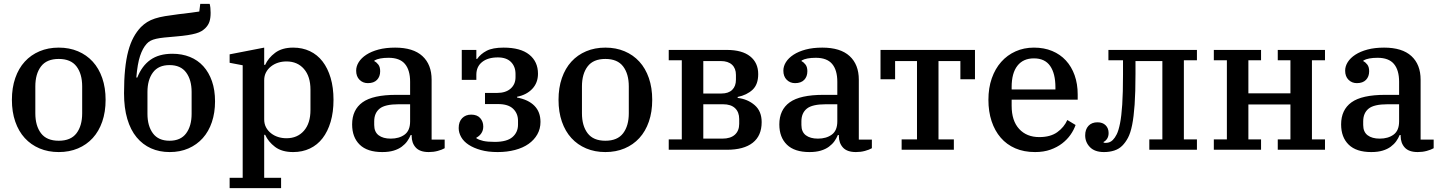

<svg xmlns="http://www.w3.org/2000/svg" viewBox="-20 -780 7518 1000"><path d="M286 -47Q349 -47 378.5 -86Q408 -125 408 -190V-330Q408 -395 378.5 -434Q349 -473 286 -473Q223 -473 193.5 -434Q164 -395 164 -330V-190Q164 -125 193.5 -86Q223 -47 286 -47ZM286 12Q231 12 186 -7Q141 -26 109 -61Q77 -96 59.5 -146.5Q42 -197 42 -260Q42 -323 59.5 -373.5Q77 -424 109 -459Q141 -494 186 -513Q231 -532 286 -532Q341 -532 386 -513Q431 -494 463 -459Q495 -424 512.5 -373.5Q530 -323 530 -260Q530 -197 512.5 -146.5Q495 -96 463 -61Q431 -26 386 -7Q341 12 286 12Z M864 12Q810 12 766.5 -7.5Q723 -27 691.5 -65Q660 -103 643 -160.5Q626 -218 626 -294Q626 -364 631.5 -418.5Q637 -473 648 -514Q659 -555 675.5 -585.5Q692 -616 714 -639Q729 -654 746.5 -665Q764 -676 787 -683.5Q810 -691 840 -696Q870 -701 910 -706Q950 -711 976 -714Q1002 -717 1018 -720L1023 -760H1072Q1077 -742 1077 -713Q1077 -686 1071 -667.5Q1065 -649 1050 -634Q1041 -625 1029.5 -618Q1018 -611 1000.5 -606Q983 -601 957.5 -597Q932 -593 896 -590Q860 -587 835.5 -584.5Q811 -582 793.5 -578Q776 -574 764.5 -568Q753 -562 744 -552Q723 -529 709.5 -488.5Q696 -448 690 -376H695Q719 -437 763.5 -468.5Q808 -500 878 -500Q928 -500 969 -483.5Q1010 -467 1039 -435Q1068 -403 1084 -357Q1100 -311 1100 -252Q1100 -193 1083.5 -144Q1067 -95 1036 -60.5Q1005 -26 961.5 -7Q918 12 864 12ZM863 -47Q921 -47 949.5 -85.5Q978 -124 978 -187V-301Q978 -364 949.5 -402.5Q921 -441 863 -441Q805 -441 776.5 -402.5Q748 -364 748 -301V-187Q748 -124 776.5 -85.5Q805 -47 863 -47Z M1176 146H1244V-440L1176 -453V-497L1356 -532V-442H1361Q1377 -478 1413 -505Q1449 -532 1507 -532Q1555 -532 1594 -513.5Q1633 -495 1660 -460Q1687 -425 1702 -374.5Q1717 -324 1717 -260Q1717 -196 1702 -145.5Q1687 -95 1660 -60Q1633 -25 1594 -6.5Q1555 12 1507 12Q1448 12 1412.5 -15Q1377 -42 1361 -78H1356V146H1444V200H1176ZM1472 -60Q1529 -60 1563 -99Q1597 -138 1597 -207V-313Q1597 -382 1563 -421Q1529 -460 1472 -460Q1449 -460 1428.5 -453.5Q1408 -447 1391.5 -434Q1375 -421 1365.5 -403Q1356 -385 1356 -362V-158Q1356 -135 1365.5 -117Q1375 -99 1391.5 -86Q1408 -73 1428.5 -66.5Q1449 -60 1472 -60Z M1971 12Q1893 12 1853.5 -26.5Q1814 -65 1814 -132Q1814 -208 1868 -247Q1922 -286 2044 -286H2116V-354Q2116 -415 2089 -447Q2062 -479 2004 -479Q1955 -479 1930 -465V-461Q1941 -456 1950.5 -443.5Q1960 -431 1960 -409Q1960 -381 1943.5 -364Q1927 -347 1896 -347Q1870 -347 1852.5 -364.5Q1835 -382 1835 -412Q1835 -435 1848.5 -456.5Q1862 -478 1888 -495Q1914 -512 1951.5 -522Q1989 -532 2038 -532Q2132 -532 2180 -488Q2228 -444 2228 -365V-53H2296V-8Q2282 0 2260 6Q2238 12 2213 12Q2167 12 2145.5 -11.5Q2124 -35 2124 -72V-77H2119Q2112 -60 2101 -44.5Q2090 -29 2072.5 -16Q2055 -3 2030 4.5Q2005 12 1971 12ZM2015 -58Q2059 -58 2087.5 -79Q2116 -100 2116 -148V-237H2056Q1985 -237 1957 -214Q1929 -191 1929 -148V-129Q1929 -93 1952 -75.5Q1975 -58 2015 -58Z M2572 12Q2522 12 2484.5 1.5Q2447 -9 2421 -26Q2395 -43 2382 -66Q2369 -89 2369 -113Q2369 -146 2387 -164.5Q2405 -183 2434 -183Q2465 -183 2481 -165Q2497 -147 2497 -121Q2497 -101 2487 -86Q2477 -71 2461 -63V-60Q2475 -51 2497 -46Q2519 -41 2557 -41Q2620 -41 2649 -66Q2678 -91 2678 -131V-151Q2678 -189 2652.5 -213.5Q2627 -238 2574 -238H2506V-296H2569Q2614 -296 2639.5 -318.5Q2665 -341 2665 -378V-395Q2665 -433 2641.5 -457Q2618 -481 2573 -481Q2521 -481 2491 -457Q2461 -433 2461 -391V-364H2385V-520H2461V-473H2465Q2483 -499 2514.5 -515.5Q2546 -532 2603 -532Q2691 -532 2736.5 -495.5Q2782 -459 2782 -396Q2782 -349 2752.5 -317.5Q2723 -286 2673 -276V-272Q2732 -261 2763.5 -229Q2795 -197 2795 -145Q2795 -109 2778.5 -80Q2762 -51 2733 -30.5Q2704 -10 2662.5 1Q2621 12 2572 12Z M3133 -47Q3196 -47 3225.5 -86Q3255 -125 3255 -190V-330Q3255 -395 3225.5 -434Q3196 -473 3133 -473Q3070 -473 3040.5 -434Q3011 -395 3011 -330V-190Q3011 -125 3040.5 -86Q3070 -47 3133 -47ZM3133 12Q3078 12 3033 -7Q2988 -26 2956 -61Q2924 -96 2906.5 -146.5Q2889 -197 2889 -260Q2889 -323 2906.5 -373.5Q2924 -424 2956 -459Q2988 -494 3033 -513Q3078 -532 3133 -532Q3188 -532 3233 -513Q3278 -494 3310 -459Q3342 -424 3359.5 -373.5Q3377 -323 3377 -260Q3377 -197 3359.5 -146.5Q3342 -96 3310 -61Q3278 -26 3233 -7Q3188 12 3133 12Z M3463 -54H3531V-466H3463V-520H3765Q3845 -520 3887 -486.5Q3929 -453 3929 -394Q3929 -340 3899.5 -312.5Q3870 -285 3822 -275V-270Q3874 -264 3910.5 -232.5Q3947 -201 3947 -144Q3947 -73 3900.5 -36.5Q3854 0 3766 0H3463ZM3742 -58Q3785 -58 3807.5 -78.5Q3830 -99 3830 -135V-160Q3830 -196 3808.5 -216.5Q3787 -237 3746 -237H3643V-58ZM3738 -293Q3774 -293 3793.5 -312Q3813 -331 3813 -365V-390Q3813 -424 3792.5 -443Q3772 -462 3734 -462H3643V-293Z M4196 12Q4118 12 4078.5 -26.5Q4039 -65 4039 -132Q4039 -208 4093 -247Q4147 -286 4269 -286H4341V-354Q4341 -415 4314 -447Q4287 -479 4229 -479Q4180 -479 4155 -465V-461Q4166 -456 4175.5 -443.5Q4185 -431 4185 -409Q4185 -381 4168.5 -364Q4152 -347 4121 -347Q4095 -347 4077.5 -364.5Q4060 -382 4060 -412Q4060 -435 4073.5 -456.5Q4087 -478 4113 -495Q4139 -512 4176.5 -522Q4214 -532 4263 -532Q4357 -532 4405 -488Q4453 -444 4453 -365V-53H4521V-8Q4507 0 4485 6Q4463 12 4438 12Q4392 12 4370.5 -11.5Q4349 -35 4349 -72V-77H4344Q4337 -60 4326 -44.5Q4315 -29 4297.5 -16Q4280 -3 4255 4.5Q4230 12 4196 12ZM4240 -58Q4284 -58 4312.5 -79Q4341 -100 4341 -148V-237H4281Q4210 -237 4182 -214Q4154 -191 4154 -148V-129Q4154 -93 4177 -75.5Q4200 -58 4240 -58Z M4676 -54H4756V-462H4642V-367H4566V-520H5058V-367H4982V-462H4868V-54H4948V0H4676Z M5371 12Q5313 12 5268 -7.5Q5223 -27 5192 -63Q5161 -99 5144.5 -149Q5128 -199 5128 -260Q5128 -322 5145.5 -372Q5163 -422 5194.5 -457.5Q5226 -493 5269.5 -512.5Q5313 -532 5365 -532Q5418 -532 5460 -514.5Q5502 -497 5531.5 -465Q5561 -433 5577 -388Q5593 -343 5593 -288V-261H5249V-229Q5249 -151 5288 -108.5Q5327 -66 5393 -66Q5451 -66 5486.5 -91.5Q5522 -117 5539 -155L5582 -129Q5573 -103 5555.5 -78Q5538 -53 5512 -33Q5486 -13 5451 -0.5Q5416 12 5371 12ZM5249 -314H5477V-325Q5477 -397 5449.5 -436.5Q5422 -476 5365 -476Q5309 -476 5279 -437.5Q5249 -399 5249 -327Z M5730 12Q5682 12 5657 -13.5Q5632 -39 5632 -75Q5632 -106 5649 -124.5Q5666 -143 5696 -143Q5723 -143 5738.5 -127.5Q5754 -112 5754 -87Q5754 -70 5746.5 -58Q5739 -46 5728 -41V-37Q5731 -36 5734.5 -36Q5738 -36 5741 -36Q5761 -36 5776 -51Q5787 -62 5796.5 -81Q5806 -100 5813.5 -137.5Q5821 -175 5825 -235.5Q5829 -296 5829 -391V-466H5753V-520H6214V-466H6146V-54H6214V0H5966V-54H6034V-462H5894V-395Q5894 -299 5889.5 -235Q5885 -171 5876.5 -129Q5868 -87 5855 -62.5Q5842 -38 5825 -21Q5808 -4 5783.5 4Q5759 12 5730 12Z M6302 -54H6370V-466H6302V-520H6548V-466H6482V-294H6701V-466H6635V-520H6881V-466H6813V-54H6881V0H6635V-54H6701V-236H6482V-54H6548V0H6302Z M7122 12Q7044 12 7004.5 -26.5Q6965 -65 6965 -132Q6965 -208 7019 -247Q7073 -286 7195 -286H7267V-354Q7267 -415 7240 -447Q7213 -479 7155 -479Q7106 -479 7081 -465V-461Q7092 -456 7101.5 -443.5Q7111 -431 7111 -409Q7111 -381 7094.5 -364Q7078 -347 7047 -347Q7021 -347 7003.5 -364.5Q6986 -382 6986 -412Q6986 -435 6999.5 -456.5Q7013 -478 7039 -495Q7065 -512 7102.5 -522Q7140 -532 7189 -532Q7283 -532 7331 -488Q7379 -444 7379 -365V-53H7447V-8Q7433 0 7411 6Q7389 12 7364 12Q7318 12 7296.5 -11.5Q7275 -35 7275 -72V-77H7270Q7263 -60 7252 -44.5Q7241 -29 7223.5 -16Q7206 -3 7181 4.5Q7156 12 7122 12ZM7166 -58Q7210 -58 7238.5 -79Q7267 -100 7267 -148V-237H7207Q7136 -237 7108 -214Q7080 -191 7080 -148V-129Q7080 -93 7103 -75.5Q7126 -58 7166 -58Z"/></svg>

Font: IBM Plex Serif Medm
Style: Regular
Weight: 500
Designer: Mike Abbink, Paul van der Laan, Pieter van Rosmalen
Foundry: Bold Monday
Version: Version 3.001